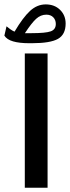

<svg xmlns="http://www.w3.org/2000/svg" viewBox="-42 -858 320 877"><path d="M175.3 -613.8V-0.5H71.3V-613.8ZM-22 -695.3 -12.2 -737.8Q-5.4 -731.9 4.9 -724.6Q15.1 -717.3 24.4 -713.4Q63.5 -779.3 95.7 -808.6Q127.9 -837.9 167 -837.9Q207 -837.9 232.4 -813Q257.8 -788.1 257.8 -750.5Q257.8 -700.2 222.7 -680.4Q187.5 -660.6 103.5 -660.6H91.3Q46.9 -660.6 18.1 -668.9Q-10.7 -677.2 -22 -695.3ZM102.5 -706.5Q166 -706.5 189.5 -714.8Q212.9 -723.1 212.9 -748.5Q212.9 -767.1 201.2 -779.1Q189.5 -791 169.4 -791Q144 -791 123 -772Q102.1 -752.9 71.8 -706.5Z"/></svg>

Font: Vazirmatn UI FD Medium
Style: Regular
Weight: 500
Designer: Saber Rastikerdar
Foundry: Saber Rastikerdar
Version: Version 33.003